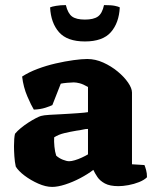

<svg xmlns="http://www.w3.org/2000/svg" viewBox="-20 -732 614 755"><path d="M185 3Q160 3 130.5 -10Q101 -23 76.5 -41.5Q52 -60 42 -77Q38 -95 36.5 -117.5Q35 -140 35 -157Q35 -173 36 -185.5Q37 -198 39 -206Q48 -217 62 -228.5Q76 -240 91.5 -250Q107 -260 120.5 -267Q134 -274 141 -276Q151 -279 175.5 -280.5Q200 -282 223 -283Q241 -284 257 -285Q273 -286 287 -287Q301 -288 311 -289Q321 -290 326 -291V-390Q307 -401 293.5 -404.5Q280 -408 270 -408Q261 -408 244.5 -406.5Q228 -405 219 -403L186 -319Q179 -315 159 -308.5Q139 -302 113 -301Q103 -317 87.5 -353Q72 -389 67 -431Q93 -448 127.5 -461Q162 -474 199 -482.5Q236 -491 269 -495.5Q302 -500 323 -500Q355 -500 386 -486Q417 -472 442.5 -451Q468 -430 483.5 -407.5Q499 -385 499 -368V-86L548 -83Q551 -76 554.5 -63.5Q558 -51 558 -35Q547 -24 527 -16Q507 -8 485 -4Q463 0 446 0Q412 0 392.5 -10.5Q373 -21 363 -36Q353 -51 347 -64Q325 -47 295.5 -31.5Q266 -16 236.5 -6.5Q207 3 185 3ZM252 -98Q261 -98 274.5 -102Q288 -106 302 -112.5Q316 -119 326 -125V-225Q316 -225 306 -222.5Q296 -220 280 -218Q256 -214 233 -208.5Q210 -203 193 -192Q192 -176 194 -155.5Q196 -135 201 -120Q212 -110 227 -104Q242 -98 252 -98ZM314 -569Q244 -569 212 -605.5Q180 -642 177 -703Q183 -706 200.5 -709Q218 -712 239 -712Q247 -679 263.5 -667Q280 -655 314 -655Q348 -655 365 -667Q382 -679 389 -712Q418 -712 432 -709Q446 -706 451 -703Q448 -642 416 -605.5Q384 -569 314 -569Z"/></svg>

Font: Texturina 12pt Black
Style: Regular
Weight: 900
Designer: Guillermo Torres Carreño
Foundry: Omnibus-Type
Version: Version 1.002